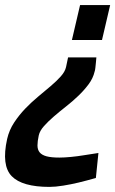

<svg xmlns="http://www.w3.org/2000/svg" viewBox="-26 -519 452 753"><path d="M2 26Q10 -9 29.5 -38.5Q49 -68 73 -93Q97 -118 123.5 -140Q150 -162 173 -181.5Q196 -201 212.5 -219.5Q229 -238 233 -256L241 -294H352Q351 -283 350 -272Q349 -263 348 -253Q347 -243 345 -238Q339 -212 321.5 -188.5Q304 -165 281 -143Q258 -121 232.5 -101Q207 -81 185 -62Q163 -43 146.5 -24.5Q130 -6 126 12Q121 35 121 51.5Q121 68 129.5 78.5Q138 89 156.5 94Q175 99 207 99Q226 99 252 96.5Q278 94 302 90Q330 86 360 81L350 179Q315 189 282 197Q253 204 222 209Q191 214 168 214Q61 214 20 172Q-21 130 2 26ZM374 -362H256L288 -499H406Z"/></svg>

Font: Panefresco 750wt
Style: Italic
Weight: 750
Foundry: Campivisivi & Chank Co
Version: Version 1.000